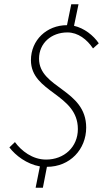

<svg xmlns="http://www.w3.org/2000/svg" viewBox="-20 -770 501 900"><path d="M147 110H181L200 12C308 12 384 -70 384 -172C384 -352 163 -356 163 -495C163 -568 221 -618 296 -618C346 -618 388 -585 416 -543L443 -567C418 -604 375 -638 327 -649L348 -750H314L294 -652C199 -652 125 -582 125 -488C125 -335 345 -331 345 -165C345 -81 281 -22 196 -22C132 -22 80 -63 50 -104L24 -79C53 -41 105 -1 167 10Z"/></svg>

Font: Source Sans Pro Light
Style: Italic
Weight: 300
Italic angle: -11°
Designer: Paul D. Hunt
Foundry: Adobe Systems Incorporated
Version: Version 3.006;hotconv 1.0.111;makeotfexe 2.5.65597